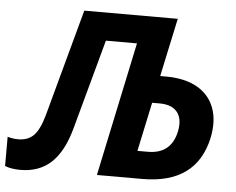

<svg xmlns="http://www.w3.org/2000/svg" viewBox="-92 -775 1036 843"><g transform="rotate(5 425.5 -353.5)"><path d="M27 7Q-12 7 -41 -4V-133Q-18 -126 6 -126Q49 -126 74.5 -152Q100 -178 118 -243L246 -714H658L603 -457H629Q711 -457 765.5 -426.5Q820 -396 841.5 -339Q863 -282 847 -205Q802 0 564 0H364L489 -591H352L244 -195Q216 -92 163 -42.5Q110 7 27 7ZM532 -121H578Q681 -121 702 -222Q713 -277 689 -307Q665 -337 611 -337H578Z"/></g></svg>

Font: Noto Sans SemiCondensed
Style: Bold Italic
Weight: 700
Width: 4
Italic angle: -12°
Designer: Monotype Design Team
Foundry: Monotype Imaging Inc.
Version: Version 2.013; ttfautohint (v1.8.4.7-5d5b)